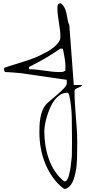

<svg xmlns="http://www.w3.org/2000/svg" viewBox="-20 -575 577 1259"><path d="M238.3 293.9Q238.3 272.5 239.3 248Q240.2 223.6 244.6 198.7Q249 173.8 257.8 150.9Q266.6 127.9 281.2 110.4Q291 99.6 313 81.5Q335 63.5 358.4 43Q381.8 22.5 399.9 3.4Q418 -15.6 418 -30.3Q418 -33.2 417.5 -41Q417 -48.8 417 -51.8Q405.3 -53.7 382.8 -56.6Q360.4 -59.6 332 -64Q303.7 -68.4 272 -72.8Q240.2 -77.1 211.9 -81.5Q183.6 -85.9 161.1 -88.9Q138.7 -91.8 127 -93.8Q121.1 -94.7 105.5 -96.2Q89.8 -97.7 72.3 -99.1Q54.7 -100.6 39.1 -101.6Q23.4 -102.5 16.6 -102.5Q9.8 -104.5 8.3 -109.9Q6.8 -115.2 6.8 -121.1Q6.8 -129.9 9.8 -131.3Q12.7 -132.8 25.4 -135.7Q30.3 -138.7 50.3 -144.5Q70.3 -150.4 93.3 -157.7Q116.2 -165 136.2 -171.4Q156.2 -177.7 162.1 -179.7Q176.8 -184.6 198.7 -192.9Q220.7 -201.2 244.1 -212.4Q267.6 -223.6 291 -236.8Q314.5 -250 333.5 -265.6Q352.5 -281.2 364.3 -297.9Q376 -314.5 376 -333Q376 -357.4 373 -380.9Q370.1 -404.3 366.2 -428.2Q362.3 -452.1 359.4 -475.6Q356.4 -499 356.4 -522.5Q356.4 -532.2 358.4 -541Q360.4 -549.8 375 -554.7Q393.6 -543 402.3 -525.9Q411.1 -508.8 415.5 -488.3Q419.9 -467.8 423.3 -447.3Q426.8 -426.8 434.6 -409.2L463.9 -17.6H519.5Q515.6 -10.7 507.3 -6.3Q499 -2 490.2 1.5Q481.4 4.9 475.1 9.3Q468.8 13.7 468.8 20.5Q468.8 61.5 471.2 103Q473.6 144.5 477.1 185.5Q480.5 226.6 483.4 268.1Q486.3 309.6 486.3 350.6Q486.3 362.3 486.3 379.9Q486.3 397.5 485.8 415Q485.4 432.6 485.4 445.8Q485.4 459 485.4 460Q484.4 473.6 483.4 493.2Q482.4 512.7 479 534.7Q475.6 556.6 469.7 579.1Q463.9 601.6 455.1 619.6Q446.3 637.7 432.6 650.4Q418.9 663.1 400.4 664.1Q358.4 632.8 327.6 589.8Q296.9 546.9 276.9 498Q256.8 449.2 247.6 397Q238.3 344.7 238.3 293.9ZM270.5 286.1Q270.5 330.1 277.3 375.5Q284.2 420.9 299.3 464.8Q314.5 508.8 339.4 546.9Q364.3 585 400.4 614.3Q401.4 614.3 402.3 614.3Q403.3 614.3 404.3 614.3Q414.1 614.3 420.9 602.5Q427.7 590.8 432.1 574.7Q436.5 558.6 439 543.5Q441.4 528.3 443.4 520.5Q443.4 514.6 444.8 502.9Q446.3 491.2 447.8 478.5Q449.2 465.8 450.2 456.1Q451.2 446.3 451.2 443.4Q451.2 441.4 451.2 428.7Q451.2 416 451.7 399.4Q452.1 382.8 452.1 365.7Q452.1 348.6 452.1 338.9Q452.1 267.6 450.7 194.8Q449.2 122.1 434.6 51.8Q433.6 48.8 430.7 42Q427.7 35.2 425.8 34.2H424.8Q423.8 34.2 422.9 33.7Q421.9 33.2 420.9 33.2Q395.5 33.2 374.5 46.9Q353.5 60.5 336.9 82.5Q320.3 104.5 308.1 132.8Q295.9 161.1 287.6 189Q279.3 216.8 274.9 242.7Q270.5 268.6 270.5 286.1ZM169.9 -121.1Q195.3 -121.1 220.7 -118.2Q246.1 -115.2 271 -111.8Q295.9 -108.4 320.8 -105.5Q345.7 -102.5 371.1 -102.5Q382.8 -102.5 389.6 -103.5Q396.5 -104.5 408.2 -111.3Q408.2 -114.3 408.7 -123.5Q409.2 -132.8 409.2 -135.7Q409.2 -141.6 408.7 -150.9Q408.2 -160.2 408.2 -162.1Q407.2 -172.9 404.8 -188.5Q402.3 -204.1 399.4 -219.2Q396.5 -234.4 394.5 -245.1Q392.6 -255.9 391.6 -255.9H375Q326.2 -221.7 274.9 -191.9Q223.6 -162.1 169.9 -135.7Z"/></svg>

Font: Zeyada
Style: Regular
Weight: 400
Version: Version 1.002 2010